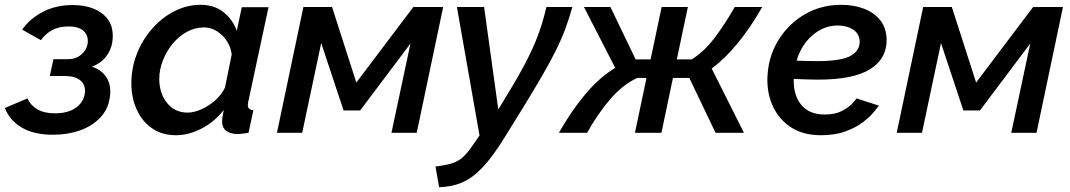

<svg xmlns="http://www.w3.org/2000/svg" viewBox="-24 -552 4447 798"><path d="M197 8Q117 8 67 -21.5Q17 -51 -4 -103L90 -143Q103 -114 131.5 -97.5Q160 -81 204 -81Q257 -81 289.5 -103Q322 -125 328 -161Q334 -194 313.5 -214.5Q293 -235 248 -236H183L198 -306H261Q290 -306 312.5 -324Q335 -342 340 -369Q345 -402 325 -422Q305 -442 260 -442Q222 -442 194 -427.5Q166 -413 146 -385L68 -429Q103 -477 156.5 -504Q210 -531 278 -531Q359 -531 406 -491.5Q453 -452 443 -378Q438 -344 416 -316Q394 -288 358 -275Q402 -260 421 -226Q440 -192 432 -145Q425 -97 392 -62.5Q359 -28 308.5 -10Q258 8 197 8Z M708 10Q649 10 607.5 -19Q566 -48 544 -97Q522 -146 522 -206Q522 -270 545 -328.5Q568 -387 608.5 -433Q649 -479 701 -505.5Q753 -532 810 -532Q867 -532 905.5 -501Q944 -470 960 -424L981 -522H1092L1008 -130Q1007 -125 1006.5 -121.5Q1006 -118 1006 -115Q1006 -96 1029 -94L1009 0Q995 2 984 3.5Q973 5 964 5Q933 5 916 -8.5Q899 -22 899 -47Q899 -62 906 -95Q867 -45 813.5 -17.5Q760 10 708 10ZM756 -84Q782 -84 812.5 -97.5Q843 -111 870 -134.5Q897 -158 911 -188L939 -325Q933 -373 899 -405.5Q865 -438 824 -438Q786 -438 752.5 -419.5Q719 -401 693.5 -370Q668 -339 653 -301Q638 -263 638 -224Q638 -165 670 -124.5Q702 -84 756 -84Z M1127 0 1237 -523H1356L1457 -209L1694 -523H1818L1708 0H1603L1682 -371L1473 -93H1404L1311 -373L1232 0Z M1786 140Q1828 135 1854 127Q1880 119 1899.5 101.5Q1919 84 1940 53L1969 11L1875 -523H1988L2047 -97L2081 -153Q2130 -233 2161.5 -293.5Q2193 -354 2213 -408Q2233 -462 2247 -523H2355Q2341 -474 2325.5 -432Q2310 -390 2287.5 -344.5Q2265 -299 2231.5 -241Q2198 -183 2149 -103L2069 26Q2023 100 1982 143.5Q1941 187 1897.5 206Q1854 225 1801 226Z M2299 0Q2349 -89 2408 -159.5Q2467 -230 2533 -270L2403 -523H2513L2618 -305H2680L2726 -523H2835L2789 -305H2851Q2903 -338 2945.5 -394Q2988 -450 3030 -523H3144Q3046 -351 2934 -267L3068 0H2950L2841 -228H2773L2725 0H2615L2663 -228H2624Q2563 -199 2512 -139.5Q2461 -80 2416 0Z M3388 10Q3311 10 3259.5 -25.5Q3208 -61 3184 -120Q3160 -179 3167 -251Q3174 -328 3215.5 -392Q3257 -456 3323.5 -494Q3390 -532 3473 -532Q3524 -532 3566.5 -516Q3609 -500 3634.5 -468Q3660 -436 3661 -388Q3662 -308 3592.5 -264.5Q3523 -221 3375 -221Q3351 -221 3326 -222Q3301 -223 3275 -224Q3273 -157 3306 -116.5Q3339 -76 3404 -76Q3447 -76 3475.5 -91Q3504 -106 3519 -122.5Q3534 -139 3536 -143L3629 -113Q3624 -106 3608 -86.5Q3592 -67 3563 -44.5Q3534 -22 3490.5 -6Q3447 10 3388 10ZM3458 -446Q3400 -446 3353 -405.5Q3306 -365 3287 -300Q3330 -298 3371 -298Q3474 -298 3512.5 -320.5Q3551 -343 3549 -382Q3547 -413 3521 -429.5Q3495 -446 3458 -446Z M3703 0 3813 -523H3932L4033 -209L4270 -523H4394L4284 0H4179L4258 -371L4049 -93H3980L3887 -373L3808 0Z"/></svg>

Font: Raleway SemiBold
Style: Italic
Weight: 600
Italic angle: -12°
Designer: Matt McInerney, Pablo Impallari, Rodrigo Fuenzalida
Foundry: Matt McInerney, Pablo Impallari, Rodrigo Fuenzalida
Version: Version 4.026